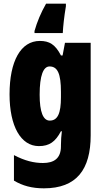

<svg xmlns="http://www.w3.org/2000/svg" viewBox="-20 -786 564 1046"><path d="M339 -752V-766H231C203 -717 182 -667 168 -617V-606H322C324 -644 329 -692 339 -752ZM197 -563C93 -563 32 -453 32 -272C32 -99 93 10 192 10C249 10 282 -14 312 -71H317C314 -51 312 -17 312 5V11C312 78 273 102 214 102C165 102 115 90 56 59V198C103 226 154 240 219 240C398 240 474 137 474 -49V-553H334L321 -484H312C281 -544 249 -563 197 -563ZM250 -424C294 -424 312 -384 312 -285V-256C312 -168 294 -129 251 -129C215 -129 196 -176 196 -270C196 -375 216 -424 250 -424Z"/></svg>

Font: Noto Sans Hebrew ExtraCondensed Black
Style: Regular
Weight: 900
Width: 2
Designer: Monotype Design Team
Foundry: Monotype Imaging Inc.
Version: Version 2.004